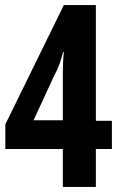

<svg xmlns="http://www.w3.org/2000/svg" viewBox="-20 -735 480 755"><path d="M227 -149V0H357V-149H420V-260H357V-715H231L1 -246V-149ZM227 -262H112L190 -431C212 -472 221 -501 228 -530H231C228 -501 227 -481 227 -421Z"/></svg>

Font: Noto Sans Gurmukhi UI ExtraCondensed
Style: Bold
Weight: 700
Width: 2
Designer: Jelle Bosma - Monotype Design Team
Foundry: Monotype Imaging Inc.
Version: Version 2.004